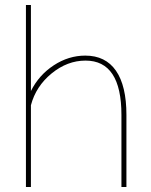

<svg xmlns="http://www.w3.org/2000/svg" viewBox="-20 -750 605 770"><path d="M487 0H467V-289Q467 -507 323 -507Q250 -507 187 -455.5Q124 -404 104 -328V0H84V-730H104V-385Q136 -449 195.5 -488Q255 -527 322 -527Q403 -527 445 -466.5Q487 -406 487 -289Z"/></svg>

Font: Raleway-v4020 Thin
Style: Regular
Weight: 250
Designer: Matt McInerney, Pablo Impallari, Rodrigo Fuenzalida
Foundry: Matt McInerney, Pablo Impallari, Rodrigo Fuenzalida
Version: Version 4.020;PS 004.020;hotconv 1.0.88;makeotf.lib2.5.64775